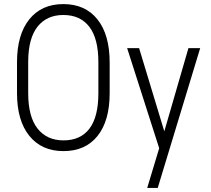

<svg xmlns="http://www.w3.org/2000/svg" viewBox="-20 -741 1048 954"><path d="M468.8 -432.6Q468.8 -549.3 423.8 -607.9Q378.9 -666.5 294.4 -666.5Q212.9 -666.5 167 -609.1Q121.1 -551.8 120.1 -437.5V-278.3Q120.1 -161.1 166.5 -102.3Q212.9 -43.5 295.4 -43.5Q380.4 -43.5 424.6 -102.1Q468.8 -160.6 468.8 -278.3ZM524.9 -278.3Q524.9 -140.6 464.6 -65.4Q404.3 9.8 295.4 9.8Q187.5 9.8 126.2 -65.4Q64.9 -140.6 64.5 -276.9V-431.6Q64.5 -568.8 125.5 -644.8Q186.5 -720.7 294.4 -720.7Q403.8 -720.7 464.4 -644.5Q524.9 -568.4 524.9 -430.2ZM711.4 192.9ZM711.4 192.9 771 -4.4 612.3 -500 611.8 -502H613.8H670.4H671.4V-501L796.4 -88.4L916 -501L916.5 -502H917.5H972.7H974.6L974.1 -500L763.7 192.9Z"/></svg>

Font: MAUL Condensed Light
Style: Light
Weight: 300
Designer: MAUL
Version: Version 2.137; 2017; ttfautohint (v1.8.3)